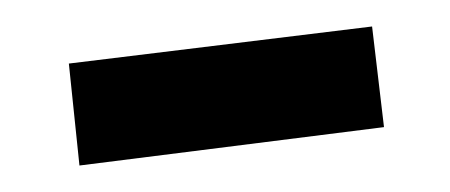

<svg xmlns="http://www.w3.org/2000/svg" viewBox="-20 -348 340 145"><path d="M32 -300 261 -328 270 -252 40 -223Z"/></svg>

Font: Piazzolla 24pt SemiBold
Style: Regular
Weight: 600
Designer: Juan Pablo del Peral
Foundry: Huerta Tipografica
Version: Version 2.005